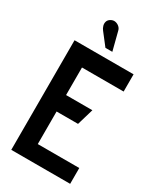

<svg xmlns="http://www.w3.org/2000/svg" viewBox="-222 -982 898 1062"><g transform="rotate(30 226.5 -451.0)"><path d="M224 -866Q221 -880 210 -889.5Q199 -899 185 -901.5Q171 -904 157 -896Q143 -888 139 -875Q135 -862 139 -848.5Q143 -835 151 -825L210 -749H254ZM41 0H417V-101H152V-309H289L320 -414H152V-590H418V-700H41Z"/></g></svg>

Font: Advent Pro Expanded
Style: Bold
Weight: 700
Width: 7
Designer: VivaRado, Andreas Kalpakidis
Foundry: VivaRado, Andreas Kalpakidis
Version: Version 3.000